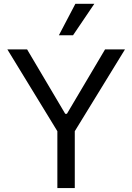

<svg xmlns="http://www.w3.org/2000/svg" viewBox="-20 -959 674 979"><path d="M118.2 -707 312.5 -378.9H321.3L515.6 -707H617.2L361.3 -290V0H272.5V-290L17.6 -707ZM364.3 -939.5H460.9L352.5 -779.3H280.3Z"/></svg>

Font: WEMIX Pretendard Variable
Style: Regular
Weight: 400
Designer: Base glyphs from Inter by Rasmus Andersson; Hangeul glyphs from Noto Sans CJK(Source Han Sans) by Jang Soo-young and Kan
Foundry: Kil Hyung-jin
Version: Version 1.000;Glyphs 3.2 (3208)